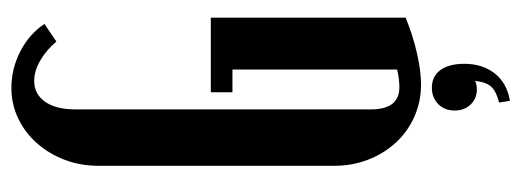

<svg xmlns="http://www.w3.org/2000/svg" viewBox="-309 -440 915 337"><g transform="rotate(-90 148.5 -271.5)"><path d="M26 -556Q26 -588 36.5 -615.5Q47 -643 65.5 -664Q84 -685 109 -697Q134 -709 163 -709Q196 -709 226.5 -693.5Q257 -678 275 -651L244 -630Q229 -648 210.5 -658.5Q192 -669 175 -669Q152 -669 138.5 -650Q125 -631 125 -597V-78Q125 -28 164 -28Q171 -28 179 -29Q187 -30 195 -32V-321H155V-359H286V-17Q254 -4 223 3Q192 10 169 10Q138 10 111.5 -2Q85 -14 66 -35Q47 -56 36.5 -83.5Q26 -111 26 -142ZM175 105Q168 108 160 108Q144 108 133.5 97Q123 86 123 69Q123 51 134.5 40Q146 29 163 29Q183 29 194 44Q205 59 205 86Q205 118 188 139.5Q171 161 140 166L137 147Q157 142 165 133Q173 124 175 105Z"/></g></svg>

Font: Moniqa ExtBd Cond Paragraph
Style: Regular
Weight: 800
Width: 3
Designer: Rajesh Rajput
Foundry: Rajesh Rajput
Version: Version 1.000